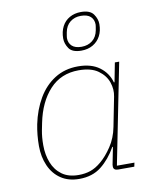

<svg xmlns="http://www.w3.org/2000/svg" viewBox="-87 -837 741 916"><g transform="rotate(-10 283.5 -379.5)"><path d="M491 0H413Q402 0 396 -4.5Q390 -9 390 -19Q390 -24 390.5 -27.5Q391 -31 392 -35L407 -111H404Q373 -56 330 -22Q287 12 223 12Q171 12 134.5 -12.5Q98 -37 79 -80Q60 -123 60 -176Q60 -203 62.5 -229Q65 -255 70 -280Q84 -348 115.5 -402Q147 -456 196 -487Q245 -518 309 -518Q373 -518 412.5 -489Q452 -460 465 -413H468L486 -506H507L410 -19H495ZM223 -7Q255 -7 281 -16Q307 -25 333 -47Q362 -71 389 -111.5Q416 -152 426 -204L454 -346Q461 -380 449 -415Q437 -450 403 -474.5Q369 -499 309 -499Q223 -499 168.5 -440Q114 -381 94 -282L87 -247Q84 -231 82.5 -214Q81 -197 81 -176Q81 -130 96 -91.5Q111 -53 142.5 -30Q174 -7 223 -7ZM339 -589Q295 -589 279 -612.5Q263 -636 263 -661Q263 -694 276 -719Q289 -744 313 -757.5Q337 -771 368 -771Q412 -771 428.5 -747.5Q445 -724 445 -699Q445 -666 432 -641.5Q419 -617 395 -603Q371 -589 339 -589ZM343 -607Q374 -607 395.5 -624Q417 -641 423 -673Q425 -686 426 -691Q427 -696 427 -700Q427 -724 411.5 -738.5Q396 -753 364 -753Q334 -753 312.5 -736Q291 -719 285 -687Q283 -674 282 -669.5Q281 -665 281 -660Q281 -636 296.5 -621.5Q312 -607 343 -607Z"/></g></svg>

Font: IBM Plex Sans Thin
Style: Italic
Weight: 250
Italic angle: -11.31°
Designer: Mike Abbink, Paul van der Laan, Pieter van Rosmalen
Foundry: Bold Monday
Version: Version 3.201